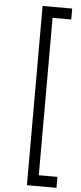

<svg xmlns="http://www.w3.org/2000/svg" viewBox="-65 -784 448 1067"><g transform="rotate(5 159.5 -250.0)"><path d="M128 250V-750H293V-689H189V189H293V250Z"/></g></svg>

Font: KaTeX_Main
Style: Bold
Weight: 700
Version: Version 1.1; ttfautohint (v1.3)